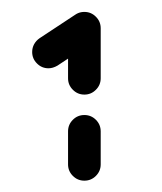

<svg xmlns="http://www.w3.org/2000/svg" viewBox="-20 -687 276 327"><path d="M123.7 -379.3Q112.2 -379.3 104.1 -387.4Q95.9 -395.6 95.9 -407V-463.3Q95.9 -474.8 104.1 -483Q112.2 -491.1 123.7 -491.1Q135.2 -491.1 143.3 -483Q151.5 -474.8 151.5 -463.3V-407Q151.5 -395.6 143.3 -387.4Q135.2 -379.3 123.7 -379.3ZM123.7 -666.7Q135.2 -666.7 143.3 -658.5Q151.5 -650.4 151.5 -638.9Q151.5 -631.9 148.1 -625.7Q144.8 -619.6 138.9 -615.6L77.8 -575.2Q70 -570.7 62.6 -570.7Q51.1 -570.7 43 -578.9Q34.8 -587 34.8 -598.5Q34.8 -605.6 38.1 -611.7Q41.5 -617.8 47.4 -621.9L108.5 -662.2Q116.3 -666.7 123.7 -666.7ZM123.7 -525.9Q112.2 -525.9 104.1 -534.1Q95.9 -542.2 95.9 -553.7V-638.9Q95.9 -650.4 104.1 -658.5Q112.2 -666.7 123.7 -666.7Q135.2 -666.7 143.3 -658.5Q151.5 -650.4 151.5 -638.9V-553.7Q151.5 -542.2 143.3 -534.1Q135.2 -525.9 123.7 -525.9Z"/></svg>

Font: 26F Galaxy Sans Black
Style: Regular
Weight: 900
Designer: C₂₉H₂₅N₃O₅
Version: Version 1.100